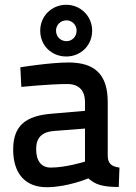

<svg xmlns="http://www.w3.org/2000/svg" viewBox="-20 -771 569 802"><path d="M430 -345C430 -463 373 -510 266 -510C190 -510 65 -490 65 -490L69 -408C69 -408 187 -420 261 -420C308 -420 335 -395 335 -344V-308L195 -296C89 -287 35 -248 35 -146C35 -47 85 11 175 11C262 11 349 -26 349 -26C377 -1 406 10 476 10L479 -71C449 -75 431 -85 430 -119ZM335 -234V-96C335 -96 256 -71 192 -71C153 -71 131 -98 131 -148C131 -195 154 -220 206 -224ZM148 -643C148 -581 195 -535 257 -535C317 -535 365 -581 365 -643C365 -703 317 -751 257 -751C195 -751 148 -703 148 -643ZM214 -643C214 -667 233 -686 258 -686C281 -686 300 -667 300 -643C300 -618 281 -599 258 -599C233 -599 214 -618 214 -643Z"/></svg>

Font: TitilliumText22L
Style: 600 wt
Weight: 600
Designer: Campivisivi
Foundry: Campivisivi
Version: 1.000